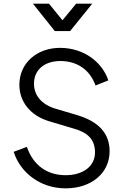

<svg xmlns="http://www.w3.org/2000/svg" viewBox="-20 -1019 686 1051"><path d="M364 -849 485 -999H397L322 -908L248 -999H160L280 -849ZM339 12C481 12 580 -72 580 -191C580 -290 519 -354 402 -389L284 -424C204 -448 166 -500 166 -561C166 -637 224 -685 310 -685C401 -685 471 -639 503 -551L573 -579C541 -676 442 -757 309 -757C181 -757 86 -673 86 -555C86 -463 145 -386 250 -355L384 -315C459 -294 500 -257 500 -184C500 -110 436 -60 339 -60C238 -60 162 -114 127 -215L55 -188C89 -78 197 12 339 12Z"/></svg>

Font: Plus Jakarta Sans
Style: Regular
Weight: 400
Designer: Gumpita Rahayu
Foundry: Tokotype
Version: Version 2.071;gftools[0.9.30]